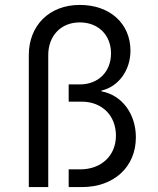

<svg xmlns="http://www.w3.org/2000/svg" viewBox="-20 -760 640 780"><path d="M97 0H176V-536C176 -615 228 -669 304 -669C379 -669 431 -618 431 -543C431 -468 379 -417 304 -417H259V-347H312C394 -347 451 -291 451 -209C451 -128 392 -72 306 -72H259V0H313C443 0 532 -82 532 -202C532 -298 475 -374 392 -389V-392C462 -408 510 -475 510 -554C510 -664 427 -740 304 -740C181 -740 97 -657 97 -536Z"/></svg>

Font: JetBrains Mono Light
Style: Regular
Weight: 336
Monospace: yes
Designer: Philipp Nurullin, Konstantin Bulenkov
Foundry: JetBrains
Version: Version 2.305